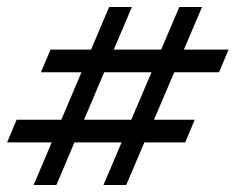

<svg xmlns="http://www.w3.org/2000/svg" viewBox="-24 -530 674 550"><path d="M288.7 -510H353.8L137.5 0H72.3ZM489.7 -510H554.8L337.5 0H272.3ZM630.8 -388 603.5 -323H93.3L120.7 -388ZM533.8 -187 506.5 -122H-3.7L23.7 -187Z"/></svg>

Font: Epunda Sans Light
Style: Italic
Weight: 300
Italic angle: -12.0243°
Designer: Simon Atzbach
Foundry: typofactur
Version: Version 2.204